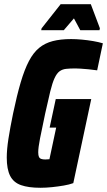

<svg xmlns="http://www.w3.org/2000/svg" viewBox="-20 -881 507 909"><path d="M171 8Q115 8 79.5 -4.5Q44 -17 28 -48.5Q12 -80 12 -135Q12 -173 20 -224.5Q28 -276 42 -344Q60 -430 78 -491Q96 -552 117 -592Q138 -632 165.5 -654.5Q193 -677 230 -686.5Q267 -696 317 -696Q340 -696 367.5 -693.5Q395 -691 421 -686.5Q447 -682 467 -676L440 -548Q420 -551 399 -553Q378 -555 361.5 -556Q345 -557 337 -557Q311 -557 293 -555Q275 -553 262 -543.5Q249 -534 238.5 -511.5Q228 -489 218 -448.5Q208 -408 194 -344Q178 -269 169.5 -225.5Q161 -182 161 -160Q161 -145 164.5 -138Q168 -131 175.5 -128.5Q183 -126 194 -126Q200 -126 204 -126.5Q208 -127 210.5 -127Q213 -127 214 -127L246 -277H215L244 -412H412L327 -14Q308 -7 281.5 -2.5Q255 2 226.5 5Q198 8 171 8ZM175 -738 177 -747 267 -861H410L453 -747L451 -738H360L330 -794L282 -738Z"/></svg>

Font: Saira Condensed Black
Style: Italic
Weight: 900
Width: 3
Italic angle: -12°
Designer: Hector Gatti with collaboration of the Omnibus-Type team
Foundry: Omnibus-Type
Version: Version 1.101